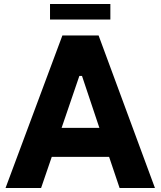

<svg xmlns="http://www.w3.org/2000/svg" viewBox="-20 -945 807 965"><path d="M534.7 -924.8V-846.7H231.4V-924.8ZM581.1 0 528.3 -156.7H240.2L186.5 0H7.8L293.5 -766.6H475.6L758.8 0ZM289.6 -302.2H479.5L392.1 -563.5H378.9Z"/></svg>

Font: Acari Sans Neue Black
Style: Regular
Weight: 900
Designer: Alfredo Marco Pradil
Foundry: Alfredo Marco Pradil
Version: Version 1.045;June 16, 2019;FontCreator 11.5.0.2425 64-bit; 